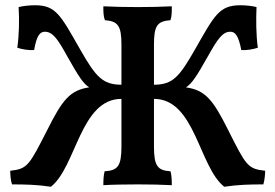

<svg xmlns="http://www.w3.org/2000/svg" viewBox="-20 -703 1049 732"><path d="M850 -207C792 -323 763 -359 689 -370C711 -384 728 -409 773 -489C809 -553 828 -582 858 -582C876 -582 889 -569 900 -512C921 -511 945 -515 963 -521C956 -571 956 -629 958 -676C944 -680 918 -683 897 -683C815 -683 798 -645 722 -512C664 -411 639 -380 567 -380V-533C567 -606 580 -622 630 -626C635 -641 635 -659 635 -679C598 -677 547 -676 505 -676C462 -676 409 -677 374 -679C374 -659 374 -641 380 -626C429 -622 443 -606 443 -533V-380C371 -380 345 -411 287 -512C211 -645 194 -683 113 -683C92 -683 66 -680 51 -676C54 -629 53 -571 46 -521C64 -515 88 -511 110 -512C120 -569 133 -582 151 -582C181 -582 201 -553 236 -489C281 -409 298 -384 320 -370C247 -359 218 -323 160 -207C91 -72 85 -59 19 -52C19 -41 20 -16 26 0C76 0 122 1 174 9C271 -67 286 -326 443 -326V-144C443 -70 429 -53 379 -50C375 -37 374 -17 374 3C404 1 458 0 505 0C551 0 601 1 635 3C635 -17 634 -37 630 -50C581 -53 567 -70 567 -144V-326C724 -326 738 -67 835 9C888 1 933 0 984 0C989 -16 991 -41 991 -52C924 -59 918 -72 850 -207Z"/></svg>

Font: Vollkorn Semibold
Style: Regular
Weight: 600
Designer: Friedrich Althausen
Foundry: Friedrich Althausen
Version: Version 4.015;PS 004.015;hotconv 1.0.88;makeotf.lib2.5.64775